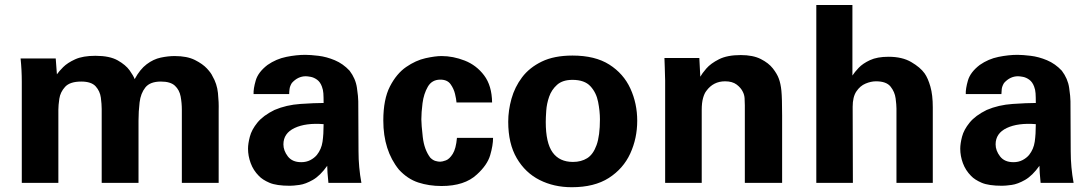

<svg xmlns="http://www.w3.org/2000/svg" viewBox="-20 -742 4430 779"><path d="M68.4 0V-410.2Q68.4 -458 63.5 -504.9H206.1L210.9 -440.4Q218.8 -452.1 236.3 -469.7Q253.9 -487.3 285.2 -501.5Q316.4 -515.6 367.2 -515.6Q424.8 -515.6 457.5 -497.1Q490.2 -478.5 505.9 -456.5Q521.5 -434.6 526.4 -420.9Q547.9 -460.9 575.2 -481.4Q602.5 -502 632.3 -508.3Q662.1 -514.6 688.5 -514.6Q739.3 -514.6 771 -498.5Q802.7 -482.4 819.8 -463.9Q836.9 -445.3 841.8 -433.6Q860.4 -402.3 864.3 -364.7Q868.2 -327.1 867.2 -293.9V0H717.8V-296.9Q717.8 -324.2 712.9 -350.6Q708 -377 689.9 -394Q671.9 -411.1 632.8 -411.1Q588.9 -411.1 569.8 -387.2Q550.8 -363.3 546.4 -326.7Q542 -290 542 -252.9V0H392.6V-299.8Q392.6 -319.3 389.2 -345.7Q385.7 -372.1 368.2 -391.6Q350.6 -411.1 309.6 -411.1Q263.7 -411.1 244.1 -389.6Q224.6 -368.2 220.7 -341.3Q216.8 -314.5 216.8 -296.9V0Z M1446.3 0H1312.5Q1307.6 -46.9 1307.6 -69.3Q1279.3 -29.3 1249.5 -12.2Q1219.7 4.9 1194.8 8.3Q1169.9 11.7 1156.2 11.7Q1101.6 11.7 1073.2 -0.5Q1044.9 -12.7 1030.3 -28.3Q1007.8 -50.8 997.1 -80.1Q986.3 -109.4 986.3 -138.7Q986.3 -159.2 993.7 -187.5Q1001 -215.8 1024.4 -244.6Q1047.9 -273.4 1093.8 -295.9Q1141.6 -316.4 1199.2 -320.3Q1256.8 -324.2 1293 -324.2Q1293 -348.6 1292 -363.3Q1291 -377.9 1286.1 -390.6Q1279.3 -409.2 1266.6 -418.5Q1253.9 -427.7 1240.7 -430.2Q1227.5 -432.6 1220.7 -432.6Q1188.5 -432.6 1164.1 -405.3Q1156.2 -392.6 1154.8 -380.9Q1153.3 -369.1 1153.3 -360.4H1008.8Q1007.8 -381.8 1017.6 -415.5Q1027.3 -449.2 1065.4 -478.5Q1100.6 -502.9 1141.6 -511.2Q1182.6 -519.5 1218.8 -519.5Q1239.3 -519.5 1272 -515.6Q1304.7 -511.7 1338.4 -497.6Q1372.1 -483.4 1398.4 -455.1Q1422.9 -422.9 1428.2 -385.7Q1433.6 -348.6 1433.6 -331.1L1434.6 -127.9Q1434.6 -63.5 1446.3 0ZM1293 -238.3Q1220.7 -244.1 1175.3 -222.7Q1129.9 -201.2 1129.9 -156.2Q1129.9 -130.9 1147.9 -107.4Q1166 -84 1202.1 -84Q1222.7 -84 1238.8 -92.3Q1254.9 -100.6 1265.6 -113.3Q1284.2 -136.7 1288.6 -167Q1293 -197.3 1293 -238.3Z M1976.6 -326.2H1832V-328.1Q1831.1 -339.8 1826.2 -360.8Q1821.3 -381.8 1808.1 -400.4Q1794.9 -418.9 1766.6 -418.9Q1732.4 -418.9 1715.8 -390.1Q1699.2 -361.3 1694.3 -323.2Q1689.5 -285.2 1689.5 -257.8Q1689.5 -237.3 1695.3 -186Q1701.2 -134.8 1725.6 -102.5Q1736.3 -91.8 1747.1 -88.9Q1757.8 -85.9 1765.6 -85.9Q1774.4 -85.9 1789.1 -91.3Q1803.7 -96.7 1816.9 -117.7Q1830.1 -138.7 1834 -182.6H1980.5Q1980.5 -152.3 1968.8 -112.3Q1957 -72.3 1915 -34.2Q1865.2 12.7 1771.5 12.7Q1720.7 12.7 1677.2 -1.5Q1633.8 -15.6 1598.6 -53.7Q1535.2 -131.8 1535.2 -252.9Q1535.2 -338.9 1562 -391.1Q1588.9 -443.4 1627.9 -470.2Q1667 -497.1 1706.5 -505.9Q1746.1 -514.6 1771.5 -514.6Q1818.4 -514.6 1865.7 -496.1Q1913.1 -477.5 1944.3 -436Q1975.6 -394.5 1976.6 -326.2Z M2042 -248Q2042 -293.9 2055.2 -341.3Q2068.4 -388.7 2098.1 -428.2Q2127.9 -467.8 2178.2 -492.2Q2228.5 -516.6 2302.7 -516.6Q2394.5 -516.6 2452.1 -480Q2509.8 -443.4 2537.6 -382.8Q2565.4 -322.3 2565.4 -252Q2565.4 -180.7 2537.1 -119.1Q2508.8 -57.6 2450.2 -20Q2391.6 17.6 2299.8 17.6Q2227.5 17.6 2169.4 -11.7Q2111.3 -41 2076.7 -100.1Q2042 -159.2 2042 -248ZM2194.3 -247.1Q2194.3 -162.1 2222.2 -123.5Q2250 -85 2304.7 -85Q2337.9 -85 2362.3 -100.1Q2386.7 -115.2 2400.4 -153.3Q2414.1 -191.4 2414.1 -257.8Q2414.1 -291 2406.7 -328.6Q2399.4 -366.2 2375.5 -392.1Q2351.6 -418 2302.7 -418Q2262.7 -418 2240.2 -397.9Q2217.8 -377.9 2208 -349.6Q2198.2 -321.3 2196.3 -293Q2194.3 -264.6 2194.3 -247.1Z M2678.7 0V-415Q2678.7 -416 2678.2 -431.6Q2677.7 -447.3 2677.2 -468.3Q2676.8 -489.3 2675.8 -506.8H2817.4L2821.3 -430.7Q2828.1 -443.4 2845.7 -463.9Q2863.3 -484.4 2897 -501.5Q2930.7 -518.6 2985.4 -518.6Q3035.2 -518.6 3066.9 -502.4Q3098.6 -486.3 3115.7 -464.4Q3132.8 -442.4 3139.6 -423.8Q3147.5 -403.3 3150.4 -373.5Q3153.3 -343.8 3153.3 -273.4V0H3002V-314.5Q3002 -330.1 3001 -343.8Q3000 -357.4 2994.1 -369.1Q2986.3 -385.7 2968.8 -398.9Q2951.2 -412.1 2921.9 -412.1Q2874 -412.1 2845.7 -373Q2837.9 -363.3 2832.5 -344.2Q2827.1 -325.2 2827.1 -295.9V0Z M3292 0V-721.7H3438.5V-435.5Q3447.3 -449.2 3463.9 -466.8Q3480.5 -484.4 3509.8 -498Q3539.1 -511.7 3585 -511.7Q3640.6 -511.7 3677.2 -490.2Q3713.9 -468.8 3731.4 -444.3Q3745.1 -424.8 3754.9 -390.6Q3764.6 -356.4 3764.6 -306.6V0H3617.2V-301.8Q3617.2 -316.4 3613.8 -342.8Q3610.4 -369.1 3593.3 -390.6Q3576.2 -412.1 3534.2 -412.1Q3513.7 -412.1 3491.7 -402.8Q3469.7 -393.6 3454.6 -371.1Q3439.5 -348.6 3439.5 -308.6L3440.4 0Z M4335.9 0H4202.1Q4197.3 -46.9 4197.3 -69.3Q4168.9 -29.3 4139.2 -12.2Q4109.4 4.9 4084.5 8.3Q4059.6 11.7 4045.9 11.7Q3991.2 11.7 3962.9 -0.5Q3934.6 -12.7 3919.9 -28.3Q3897.5 -50.8 3886.7 -80.1Q3876 -109.4 3876 -138.7Q3876 -159.2 3883.3 -187.5Q3890.6 -215.8 3914.1 -244.6Q3937.5 -273.4 3983.4 -295.9Q4031.2 -316.4 4088.9 -320.3Q4146.5 -324.2 4182.6 -324.2Q4182.6 -348.6 4181.6 -363.3Q4180.7 -377.9 4175.8 -390.6Q4168.9 -409.2 4156.2 -418.5Q4143.6 -427.7 4130.4 -430.2Q4117.2 -432.6 4110.4 -432.6Q4078.1 -432.6 4053.7 -405.3Q4045.9 -392.6 4044.4 -380.9Q4043 -369.1 4043 -360.4H3898.4Q3897.5 -381.8 3907.2 -415.5Q3917 -449.2 3955.1 -478.5Q3990.2 -502.9 4031.2 -511.2Q4072.3 -519.5 4108.4 -519.5Q4128.9 -519.5 4161.6 -515.6Q4194.3 -511.7 4228 -497.6Q4261.7 -483.4 4288.1 -455.1Q4312.5 -422.9 4317.9 -385.7Q4323.2 -348.6 4323.2 -331.1L4324.2 -127.9Q4324.2 -63.5 4335.9 0ZM4182.6 -238.3Q4110.4 -244.1 4064.9 -222.7Q4019.5 -201.2 4019.5 -156.2Q4019.5 -130.9 4037.6 -107.4Q4055.7 -84 4091.8 -84Q4112.3 -84 4128.4 -92.3Q4144.5 -100.6 4155.3 -113.3Q4173.8 -136.7 4178.2 -167Q4182.6 -197.3 4182.6 -238.3Z"/></svg>

Font: FreeUniversal
Style: Bold
Weight: 700
Version: Version 1.001 March 22, 2017